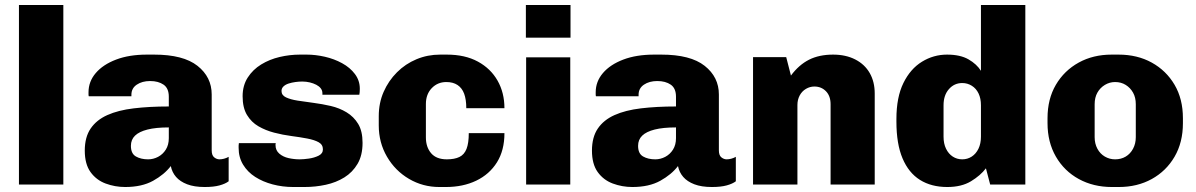

<svg xmlns="http://www.w3.org/2000/svg" viewBox="-20 -740 4797 770"><path d="M56 0V-720H234V0Z M482 10Q441 10 403.5 -4Q366 -18 343 -50Q320 -82 320 -136Q320 -190 343.5 -224.5Q367 -259 410.5 -278.5Q454 -298 516.5 -305.5Q579 -313 657 -313V-352Q657 -386 636 -400.5Q615 -415 582 -415Q550 -415 528.5 -400.5Q507 -386 507 -360V-354H336Q335 -357 335 -361.5Q335 -366 335 -370Q335 -413 364 -447Q393 -481 445.5 -501Q498 -521 569 -521H598Q715 -521 772 -476Q829 -431 829 -361V-137Q829 -117 839 -109Q849 -101 860 -101Q869 -101 878.5 -103.5Q888 -106 897 -111V-13Q884 -3 860.5 3.5Q837 10 801 10Q759 10 730.5 -1Q702 -12 686 -30.5Q670 -49 665 -74Q639 -40 594 -15Q549 10 482 10ZM574 -101Q595 -101 614 -111Q633 -121 645 -140Q657 -159 657 -186V-229Q605 -229 571.5 -220.5Q538 -212 521.5 -196Q505 -180 505 -155Q505 -124 525 -112.5Q545 -101 574 -101Z M1156 10Q1113 10 1073.5 -0.5Q1034 -11 1003.5 -30.5Q973 -50 955 -79.5Q937 -109 937 -147Q937 -152 937 -156Q937 -160 938 -166H1086Q1085 -163 1085 -161.5Q1085 -160 1085 -158Q1085 -137 1100 -124Q1115 -111 1137 -106Q1159 -101 1182 -101Q1197 -101 1218.5 -104Q1240 -107 1257.5 -115.5Q1275 -124 1275 -141Q1275 -160 1258 -169.5Q1241 -179 1212 -184.5Q1183 -190 1148.5 -194.5Q1114 -199 1079.5 -208Q1045 -217 1016.5 -233.5Q988 -250 970.5 -279Q953 -308 953 -354Q953 -397 973.5 -429Q994 -461 1027.5 -481.5Q1061 -502 1101.5 -511.5Q1142 -521 1183 -521H1210Q1245 -521 1282.5 -512.5Q1320 -504 1352 -486.5Q1384 -469 1403.5 -443Q1423 -417 1423 -384Q1423 -377 1422.5 -370.5Q1422 -364 1421 -360H1273V-366Q1273 -377 1266.5 -385.5Q1260 -394 1248.5 -400Q1237 -406 1222.5 -409.5Q1208 -413 1192 -413Q1179 -413 1164.5 -411Q1150 -409 1137.5 -405Q1125 -401 1117 -393.5Q1109 -386 1109 -375Q1109 -358 1127 -349.5Q1145 -341 1173.5 -336.5Q1202 -332 1237 -327.5Q1272 -323 1306.5 -315Q1341 -307 1370 -289.5Q1399 -272 1416.5 -243Q1434 -214 1434 -167Q1434 -117 1414 -83Q1394 -49 1361 -28.5Q1328 -8 1286.5 1Q1245 10 1201 10Z M1742 10Q1676 10 1620.5 -22.5Q1565 -55 1532 -111.5Q1499 -168 1499 -237V-274Q1499 -327 1518.5 -371.5Q1538 -416 1572 -450Q1606 -484 1650.5 -502.5Q1695 -521 1745 -521H1772Q1845 -521 1896.5 -493Q1948 -465 1975.5 -416.5Q2003 -368 2003 -306H1850Q1850 -341 1841.5 -364Q1833 -387 1815 -399Q1797 -411 1770 -411Q1735 -411 1711.5 -386.5Q1688 -362 1688 -323V-189Q1688 -150 1709 -125.5Q1730 -101 1772 -101Q1803 -101 1822.5 -110.5Q1842 -120 1851 -143Q1860 -166 1860 -206H2003Q2003 -137 1973 -89Q1943 -41 1890 -15.5Q1837 10 1768 10Z M2090 0V-510H2267V0ZM2089 -589V-720H2268V-589Z M2516 10Q2475 10 2437.5 -4Q2400 -18 2377 -50Q2354 -82 2354 -136Q2354 -190 2377.5 -224.5Q2401 -259 2444.5 -278.5Q2488 -298 2550.5 -305.5Q2613 -313 2691 -313V-352Q2691 -386 2670 -400.5Q2649 -415 2616 -415Q2584 -415 2562.5 -400.5Q2541 -386 2541 -360V-354H2370Q2369 -357 2369 -361.5Q2369 -366 2369 -370Q2369 -413 2398 -447Q2427 -481 2479.5 -501Q2532 -521 2603 -521H2632Q2749 -521 2806 -476Q2863 -431 2863 -361V-137Q2863 -117 2873 -109Q2883 -101 2894 -101Q2903 -101 2912.5 -103.5Q2922 -106 2931 -111V-13Q2918 -3 2894.5 3.5Q2871 10 2835 10Q2793 10 2764.5 -1Q2736 -12 2720 -30.5Q2704 -49 2699 -74Q2673 -40 2628 -15Q2583 10 2516 10ZM2608 -101Q2629 -101 2648 -111Q2667 -121 2679 -140Q2691 -159 2691 -186V-229Q2639 -229 2605.5 -220.5Q2572 -212 2555.5 -196Q2539 -180 2539 -155Q2539 -124 2559 -112.5Q2579 -101 2608 -101Z M3000 0V-511H3133L3152 -437Q3184 -480 3224.5 -500.5Q3265 -521 3321 -521Q3372 -521 3410 -501.5Q3448 -482 3468 -447Q3488 -412 3488 -365V0H3311V-322Q3311 -355 3292.5 -374Q3274 -393 3246 -393Q3228 -393 3212 -383.5Q3196 -374 3187 -357Q3178 -340 3178 -319V0Z M3779 10Q3715 10 3669.5 -18.5Q3624 -47 3599.5 -105Q3575 -163 3575 -252V-263Q3575 -350 3603 -407Q3631 -464 3677.5 -492.5Q3724 -521 3778 -521Q3831 -521 3864 -502Q3897 -483 3914 -456V-720H4092V0H3951L3934 -65Q3912 -36 3874 -13Q3836 10 3779 10ZM3839 -101Q3860 -101 3877 -112Q3894 -123 3904 -143.5Q3914 -164 3914 -192V-318Q3914 -345 3904.5 -365Q3895 -385 3877.5 -396Q3860 -407 3839 -407Q3807 -407 3785.5 -382.5Q3764 -358 3764 -318V-192Q3764 -164 3774 -143.5Q3784 -123 3801 -112Q3818 -101 3839 -101Z M4439 10Q4365 10 4306.5 -22Q4248 -54 4214.5 -112Q4181 -170 4181 -246V-266Q4181 -343 4214.5 -400Q4248 -457 4306 -489Q4364 -521 4438 -521H4466Q4541 -521 4599 -489Q4657 -457 4690.5 -400Q4724 -343 4724 -266V-246Q4724 -169 4690.5 -111.5Q4657 -54 4599 -22Q4541 10 4467 10ZM4452 -101Q4476 -101 4494.5 -112Q4513 -123 4524 -143.5Q4535 -164 4535 -190V-322Q4535 -349 4524 -368.5Q4513 -388 4494.5 -399.5Q4476 -411 4452 -411Q4430 -411 4411 -399.5Q4392 -388 4381 -368.5Q4370 -349 4370 -322V-190Q4370 -164 4381 -143.5Q4392 -123 4411 -112Q4430 -101 4452 -101Z"/></svg>

Font: Chivo Medium ExtraBold
Style: Regular
Weight: 800
Version: Version 2.002